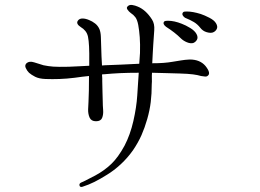

<svg xmlns="http://www.w3.org/2000/svg" viewBox="-20 -725 1040 768"><path d="M831 -595Q842 -599 847 -609Q852 -619 844 -632Q837 -644 817.5 -654Q798 -664 783 -669Q767 -674 753 -676.5Q739 -679 727 -679Q723 -679 718 -678.5Q713 -678 711 -674Q708 -669 711 -663.5Q714 -658 720 -654Q742 -645 756 -636.5Q770 -628 781 -614Q791 -601 806 -596.5Q821 -592 831 -595ZM753 -553Q763 -557 768 -566.5Q773 -576 766 -589Q759 -602 741 -613Q723 -624 707 -630Q677 -642 652 -642Q649 -642 643.5 -641.5Q638 -641 636 -638Q630 -629 644 -618Q680 -595 703 -572Q713 -562 727.5 -556Q742 -550 753 -553ZM739 -487Q719 -486 705 -483.5Q691 -481 671 -478Q654 -475 634.5 -473.5Q615 -472 589 -472Q590 -492 591 -511.5Q592 -531 593 -546Q595 -578 597 -604Q599 -630 588 -647Q563 -686 530 -699Q521 -703 509 -705Q497 -707 490 -699Q485 -694 490 -686.5Q495 -679 503 -673Q514 -666 521.5 -656Q529 -646 533 -625Q537 -603 539 -576Q541 -549 540 -513Q539 -502 538.5 -491.5Q538 -481 537 -470Q502 -468 464 -466.5Q426 -465 400 -464Q397 -464 393.5 -463.5Q390 -463 388 -463Q387 -482 386 -500Q385 -518 385 -531Q384 -559 383.5 -577Q383 -595 378 -608Q372 -622 360.5 -631Q349 -640 336 -645Q322 -651 310 -651Q298 -651 292 -643Q282 -630 304 -616Q313 -611 321 -601.5Q329 -592 332 -578Q338 -549 337 -478Q337 -474 337 -470Q337 -466 337 -462Q318 -461 298 -460Q278 -459 255 -458Q213 -457 193 -458.5Q173 -460 154 -464Q137 -469 117 -475.5Q97 -482 86 -472Q78 -464 83 -453Q88 -442 96 -434Q105 -426 120.5 -418Q136 -410 162 -409Q189 -408 218 -409Q247 -410 279 -414Q294 -416 308.5 -418Q323 -420 336 -421Q336 -392 335.5 -363Q335 -334 334 -318Q333 -306 332.5 -287.5Q332 -269 338.5 -254.5Q345 -240 364 -240Q383 -240 388.5 -253.5Q394 -267 392.5 -285.5Q391 -304 391 -319Q391 -330 390 -355.5Q389 -381 389 -400Q389 -405 389 -412Q389 -419 388 -427Q391 -428 397 -428Q429 -431 461 -432.5Q493 -434 535 -434Q533 -412 532 -389Q531 -366 529 -343Q526 -296 513.5 -241Q501 -186 478 -142Q453 -96 425.5 -69.5Q398 -43 361 -23Q339 -12 326 -5Q313 2 305 5Q296 9 298 17Q300 25 310 22Q335 14 358 2.5Q381 -9 408 -26Q436 -43 463 -68Q490 -93 512 -124Q533 -155 546 -184.5Q559 -214 569 -249Q579 -284 583 -317Q587 -350 587 -388Q588 -398 587.5 -410Q587 -422 588 -434Q619 -433 646.5 -432.5Q674 -432 699 -431Q733 -430 752 -427.5Q771 -425 784 -421Q791 -420 799 -419Q807 -418 811 -422Q825 -432 802 -461Q780 -487 739 -487Z"/></svg>

Font: Hannari
Style: Regular
Weight: 400
Version: Version 1.12